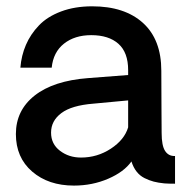

<svg xmlns="http://www.w3.org/2000/svg" viewBox="-20 -576 595 602"><path d="M211.9 5.9Q131.8 5.9 80.8 -38.1Q29.8 -82 29.8 -155.8Q29.8 -230 88.6 -276.4Q147.5 -322.8 255.9 -331.1L381.8 -340.8V-356Q381.8 -411.6 351.3 -438.7Q320.8 -465.8 266.1 -465.8Q214.4 -465.8 180.7 -439.2Q147 -412.6 142.1 -363.8H43.9Q46.9 -401.9 61.3 -435.3Q75.7 -468.8 102.1 -496.3Q128.4 -523.9 171.4 -540Q214.4 -556.2 269 -556.2Q370.6 -556.2 428.2 -504.2Q485.8 -452.1 485.8 -354Q485.8 -308.1 486.3 -237.1Q486.8 -166 486.8 -159.2Q486.8 -119.1 497.8 -102.5Q508.8 -85.9 528.8 -86.9V0Q507.3 0 495.1 -1Q476.1 -2.9 461.9 -6.6Q447.8 -10.3 433.1 -17.6Q418.5 -24.9 408.2 -38.1Q397.9 -51.3 392.1 -69.8Q369.1 -37.1 319.3 -15.6Q269.5 5.9 211.9 5.9ZM233.9 -82Q285.2 -82 327.6 -109.9Q370.1 -137.7 381.8 -176.8V-261.2L272.9 -251Q204.6 -245.6 172.4 -221.4Q140.1 -197.3 140.1 -160.2Q140.1 -124.5 168 -103.3Q195.8 -82 233.9 -82Z"/></svg>

Font: Oakes Grotesk Medium
Style: Regular
Weight: 500
Designer: Samuel Oakes
Foundry: Samuel Oakes
Version: Version 1.000;PS 001.000;hotconv 1.0.88;makeotf.lib2.5.64775